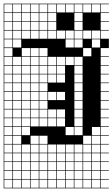

<svg xmlns="http://www.w3.org/2000/svg" viewBox="-20 -785 611 1043"><path d="M0 238.1V-765.1H571.4V-761.9H527V-717.5H571.4V-714.3H527V-669.8H571.4V-666.7H527V-622.2H571.4V-619H527V-574.6H571.4V-523.8H527V-479.4H571.4V-476.2H527V-431.7H571.4V-428.6H527V-384.1H571.4V-381H527V-336.5H571.4V-333.3H527V-288.9H571.4V-285.7H527V-241.3H571.4V-238.1H527V-193.7H571.4V-190.5H527V-146H571.4V-142.9H527V-98.4H571.4V-95.2H527V-50.8H571.4V-47.6H527V-3.2H571.4V0H527V44.4H571.4V47.6H527V92.1H571.4V95.2H527V139.7H571.4V142.9H527V187.3H571.4V190.5H527V234.9H571.4V238.1ZM479.4 -717.5H523.8V-761.9H479.4ZM50.8 -717.5H95.2V-761.9H50.8ZM98.4 -717.5H142.9V-761.9H98.4ZM431.7 -717.5H476.2V-761.9H431.7ZM146 -717.5H190.5V-761.9H146ZM384.1 -717.5H428.6V-761.9H384.1ZM193.7 -717.5H238.1V-761.9H193.7ZM3.2 -717.5H47.6V-761.9H3.2ZM241.3 -717.5H285.7V-761.9H241.3ZM288.9 -717.5H333.3V-761.9H288.9ZM336.5 -717.5H381V-761.9H336.5ZM241.3 -669.8H285.7V-714.3H241.3ZM3.2 -669.8H47.6V-714.3H3.2ZM384.1 -669.8H428.6V-714.3H384.1ZM193.7 -669.8H238.1V-714.3H193.7ZM146 -669.8H190.5V-714.3H146ZM98.4 -669.8H142.9V-714.3H98.4ZM50.8 -669.8H95.2V-714.3H50.8ZM3.2 -622.2H47.6V-666.7H3.2ZM384.1 -622.2H428.6V-666.7H384.1ZM241.3 -622.2H285.7V-666.7H241.3ZM193.7 -622.2H238.1V-666.7H193.7ZM146 -622.2H190.5V-666.7H146ZM98.4 -622.2H142.9V-666.7H98.4ZM50.8 -622.2H95.2V-666.7H50.8ZM288.9 -574.6H333.3V-619H288.9ZM384.1 -574.6H428.6V-619H384.1ZM3.2 -574.6H47.6V-619H3.2ZM336.5 -574.6H381V-619H336.5ZM241.3 -574.6H285.7V-619H241.3ZM193.7 -574.6H238.1V-619H193.7ZM431.7 -574.6H476.2V-619H431.7ZM146 -574.6H190.5V-619H146ZM98.4 -574.6H142.9V-619H98.4ZM50.8 -574.6H95.2V-619H50.8ZM479.4 -574.6H523.8V-619H479.4ZM336.5 -527H381V-571.4H336.5ZM384.1 -527H428.6V-571.4H384.1ZM3.2 -527H47.6V-571.4H3.2ZM479.4 -527H523.8V-571.4H479.4ZM50.8 -527H95.2V-571.4H50.8ZM47.6 -523.8H3.2V-479.4H47.6ZM431.7 -479.4H476.2V-523.8H431.7ZM193.7 -479.4H238.1V-523.8H193.7ZM146 -479.4H190.5V-523.8H146ZM98.4 -479.4H142.9V-523.8H98.4ZM241.3 -431.7H285.7V-476.2H241.3ZM384.1 -431.7H428.6V-476.2H384.1ZM193.7 -431.7H238.1V-476.2H193.7ZM3.2 -431.7H47.6V-476.2H3.2ZM146 -431.7H190.5V-476.2H146ZM288.9 -431.7H333.3V-476.2H288.9ZM336.5 -431.7H381V-476.2H336.5ZM50.8 -431.7H95.2V-476.2H50.8ZM98.4 -431.7H142.9V-476.2H98.4ZM98.4 -384.1H142.9V-428.6H98.4ZM193.7 -384.1H238.1V-428.6H193.7ZM50.8 -384.1H95.2V-428.6H50.8ZM384.1 -384.1H428.6V-428.6H384.1ZM241.3 -384.1H285.7V-428.6H241.3ZM288.9 -384.1H333.3V-428.6H288.9ZM146 -384.1H190.5V-428.6H146ZM3.2 -384.1H47.6V-428.6H3.2ZM193.7 -336.5H238.1V-381H193.7ZM3.2 -336.5H47.6V-381H3.2ZM146 -336.5H190.5V-381H146ZM288.9 -336.5H333.3V-381H288.9ZM241.3 -336.5H285.7V-381H241.3ZM384.1 -336.5H428.6V-381H384.1ZM50.8 -336.5H95.2V-381H50.8ZM98.4 -336.5H142.9V-381H98.4ZM98.4 -288.9H142.9V-333.3H98.4ZM146 -288.9H190.5V-333.3H146ZM3.2 -288.9H47.6V-333.3H3.2ZM384.1 -288.9H428.6V-333.3H384.1ZM50.8 -288.9H95.2V-333.3H50.8ZM193.7 -288.9H238.1V-333.3H193.7ZM3.2 -241.3H47.6V-285.7H3.2ZM98.4 -241.3H142.9V-285.7H98.4ZM146 -241.3H190.5V-285.7H146ZM384.1 -241.3H428.6V-285.7H384.1ZM50.8 -241.3H95.2V-285.7H50.8ZM288.9 -241.3H333.3V-285.7H288.9ZM241.3 -241.3H285.7V-285.7H241.3ZM193.7 -241.3H238.1V-285.7H193.7ZM146 -193.7H190.5V-238.1H146ZM3.2 -193.7H47.6V-238.1H3.2ZM50.8 -193.7H95.2V-238.1H50.8ZM384.1 -193.7H428.6V-238.1H384.1ZM193.7 -193.7H238.1V-238.1H193.7ZM98.4 -193.7H142.9V-238.1H98.4ZM193.7 -146H238.1V-190.5H193.7ZM146 -146H190.5V-190.5H146ZM241.3 -146H285.7V-190.5H241.3ZM50.8 -146H95.2V-190.5H50.8ZM3.2 -146H47.6V-190.5H3.2ZM98.4 -146H142.9V-190.5H98.4ZM384.1 -146H428.6V-190.5H384.1ZM288.9 -146H333.3V-190.5H288.9ZM193.7 -98.4H238.1V-142.9H193.7ZM146 -98.4H190.5V-142.9H146ZM241.3 -98.4H285.7V-142.9H241.3ZM50.8 -98.4H95.2V-142.9H50.8ZM3.2 -98.4H47.6V-142.9H3.2ZM98.4 -98.4H142.9V-142.9H98.4ZM384.1 -98.4H428.6V-142.9H384.1ZM288.9 -98.4H333.3V-142.9H288.9ZM50.8 -50.8H95.2V-95.2H50.8ZM336.5 -50.8H381V-95.2H336.5ZM479.4 -50.8H523.8V-95.2H479.4ZM3.2 -50.8H47.6V-95.2H3.2ZM384.1 -50.8H428.6V-95.2H384.1ZM98.4 -50.8H142.9V-95.2H98.4ZM193.7 -3.2H238.1V-47.6H193.7ZM50.8 -3.2H95.2V-47.6H50.8ZM479.4 -3.2H523.8V-47.6H479.4ZM146 -3.2H190.5V-47.6H146ZM431.7 -3.2H476.2V-47.6H431.7ZM3.2 -3.2H47.6V-47.6H3.2ZM288.9 44.4H333.3V0H288.9ZM98.4 44.4H142.9V0H98.4ZM3.2 44.4H47.6V0H3.2ZM193.7 44.4H238.1V0H193.7ZM241.3 44.4H285.7V0H241.3ZM431.7 44.4H476.2V0H431.7ZM479.4 44.4H523.8V0H479.4ZM384.1 44.4H428.6V0H384.1ZM146 44.4H190.5V0H146ZM50.8 44.4H95.2V0H50.8ZM336.5 44.4H381V0H336.5ZM336.5 92.1H381V47.6H336.5ZM50.8 92.1H95.2V47.6H50.8ZM146 92.1H190.5V47.6H146ZM479.4 92.1H523.8V47.6H479.4ZM384.1 92.1H428.6V47.6H384.1ZM3.2 92.1H47.6V47.6H3.2ZM288.9 92.1H333.3V47.6H288.9ZM241.3 92.1H285.7V47.6H241.3ZM431.7 92.1H476.2V47.6H431.7ZM193.7 92.1H238.1V47.6H193.7ZM98.4 92.1H142.9V47.6H98.4ZM336.5 139.7H381V95.2H336.5ZM146 139.7H190.5V95.2H146ZM479.4 139.7H523.8V95.2H479.4ZM3.2 139.7H47.6V95.2H3.2ZM384.1 139.7H428.6V95.2H384.1ZM98.4 139.7H142.9V95.2H98.4ZM288.9 139.7H333.3V95.2H288.9ZM241.3 139.7H285.7V95.2H241.3ZM431.7 139.7H476.2V95.2H431.7ZM193.7 139.7H238.1V95.2H193.7ZM50.8 139.7H95.2V95.2H50.8ZM98.4 187.3H142.9V142.9H98.4ZM50.8 187.3H95.2V142.9H50.8ZM431.7 187.3H476.2V142.9H431.7ZM193.7 187.3H238.1V142.9H193.7ZM288.9 187.3H333.3V142.9H288.9ZM384.1 187.3H428.6V142.9H384.1ZM479.4 187.3H523.8V142.9H479.4ZM146 187.3H190.5V142.9H146ZM241.3 187.3H285.7V142.9H241.3ZM336.5 187.3H381V142.9H336.5ZM3.2 187.3H47.6V142.9H3.2ZM50.8 234.9H95.2V190.5H50.8ZM431.7 234.9H476.2V190.5H431.7ZM288.9 234.9H333.3V190.5H288.9ZM146 234.9H190.5V190.5H146ZM193.7 234.9H238.1V190.5H193.7ZM336.5 234.9H381V190.5H336.5ZM479.4 234.9H523.8V190.5H479.4ZM384.1 234.9H428.6V190.5H384.1ZM241.3 234.9H285.7V190.5H241.3ZM3.2 234.9H47.6V190.5H3.2ZM98.4 234.9H142.9V190.5H98.4Z"/></svg>

Font: Jacquard 12 Charted
Style: Regular
Weight: 400
Designer: Sarah Cadigan-Fried
Version: Version 1.000